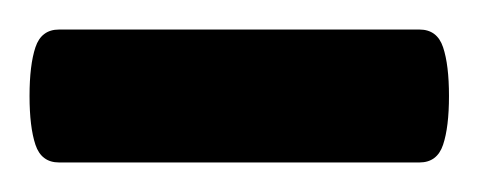

<svg xmlns="http://www.w3.org/2000/svg" viewBox="-40 -110 324 130"><path d="M0 0V-90H244V0ZM0 0Q-12 0 -16 -12Q-20 -24 -20 -45Q-20 -66 -16 -78Q-12 -90 0 -90ZM244 0V-90Q256 -90 260 -78Q264 -66 264 -45Q264 -24 260 -12Q256 0 244 0Z"/></svg>

Font: Changa ExtraLight
Style: Regular
Weight: 400
Version: Version 3.002; ttfautohint (v1.8.2)